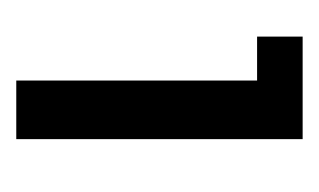

<svg xmlns="http://www.w3.org/2000/svg" viewBox="-98 -646 392 236"><g transform="rotate(90 98.0 -528.0)"><path d="M79 -648C79 -648 79 -352 79 -352C79 -352 151 -352 151 -352C151 -352 151 -704 151 -704C151 -704 25 -704 25 -704C25 -704 25 -648 25 -648C25 -648 79 -648 79 -648Z"/></g></svg>

Font: Girnar Poppins
Style: Regular
Weight: 500
Designer: Ninad Kale (Devanagari), Jonny Pinhorn (Latin)
Foundry: Indian Type Foundry
Version: ""